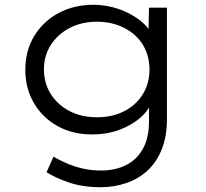

<svg xmlns="http://www.w3.org/2000/svg" viewBox="-20 -554 864 804"><path d="M402 230Q327 230 269.5 210.5Q212 191 175 167L204 102Q226 115 256 128.5Q286 142 323 151Q360 160 404 160Q463 160 508.5 137Q554 114 579 68Q604 22 604 -47V-131L617 -133Q605 -94 568 -61.5Q531 -29 479 -10Q427 9 365 9Q284 9 221 -26Q158 -61 122 -122.5Q86 -184 86 -262Q86 -342 123.5 -403.5Q161 -465 225.5 -499.5Q290 -534 372 -534Q402 -534 435 -527.5Q468 -521 498.5 -508Q529 -495 555 -477Q581 -459 599 -436.5Q617 -414 623 -389L601 -391L604 -522H679V-54Q679 17 657.5 71Q636 125 598 160Q560 195 509 212.5Q458 230 402 230ZM386 -63Q451 -63 500.5 -88.5Q550 -114 578 -159.5Q606 -205 606 -262Q606 -321 578.5 -366Q551 -411 500.5 -437Q450 -463 386 -463Q322 -463 272 -437Q222 -411 193 -366Q164 -321 164 -263Q164 -206 192.5 -160.5Q221 -115 271 -89Q321 -63 386 -63Z"/></svg>

Font: Lexend Giga Light
Style: Regular
Weight: 300
Version: Version 1.007